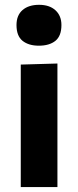

<svg xmlns="http://www.w3.org/2000/svg" viewBox="-20 -762 319 782"><path d="M64.6 0Q64.6 -53.7 64.6 -103.8Q64.6 -154 64.6 -216V-266Q64.6 -315.5 64.6 -354.8Q64.6 -394 64.6 -428.7Q64.6 -463.3 64.6 -499L213.9 -503.3Q213.9 -467.3 213.9 -431.9Q213.9 -396.6 213.9 -356.6Q213.9 -316.7 213.9 -266V-216Q213.9 -154 213.9 -103.8Q213.9 -53.7 213.9 0ZM138.2 -575.9Q96.6 -575.9 71.9 -595.7Q47.2 -615.6 47.2 -659.9Q47.2 -699.8 71.9 -721.1Q96.6 -742.4 139.2 -742.4Q181.5 -742.4 205.8 -720.2Q230.2 -698 230.2 -659.9Q230.2 -615.6 205.7 -595.7Q181.1 -575.9 138.2 -575.9Z"/></svg>

Font: Commissioner Thin
Style: Regular
Weight: 100
Designer: Kostas Bartsokas
Foundry: Kostas Bartsokas
Version: Version 1.001;gftools[0.9.23]